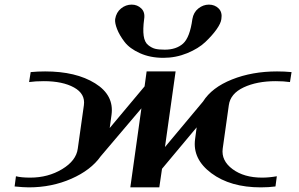

<svg xmlns="http://www.w3.org/2000/svg" viewBox="-20 -808 1290 828"><path d="M1173.8 -47.9 1168 -3.9Q1139.6 0 1104.5 0Q973.6 0 891.6 -61Q809.6 -122.1 821.3 -208L828.1 -258.8L678.7 -80.1L667 0H542L589.8 -340.8L414.1 -133.8Q372.1 -74.2 287.6 -37.1Q203.1 0 104.5 0Q81.1 0 43 -3.9L48.8 -47.9Q71.3 -42 110.4 -42Q187.5 -42 248 -78.6Q308.6 -115.2 315.4 -167L341.8 -354.5Q348.6 -403.3 299.3 -430.7Q250 -458 168.9 -458Q132.8 -458 105.5 -454.1L112.3 -497.1Q141.6 -500 174.8 -500Q307.6 -500 390.1 -448.7Q472.7 -397.5 460.9 -312.5L453.1 -255.9L603.5 -435.5L612.3 -500H737.3L691.4 -173.8L855.5 -370.1Q893.6 -430.7 980.5 -465.3Q1067.4 -500 1174.8 -500Q1207 -500 1237.3 -497.1L1230.5 -454.1Q1203.1 -458 1168.9 -458Q1087.9 -458 1030.8 -431.2Q973.6 -404.3 966.8 -354.5L940.4 -167Q933.6 -115.2 982.9 -78.6Q1032.2 -42 1110.4 -42Q1140.6 -42 1173.8 -47.9ZM601.6 -725.6Q595.7 -681.6 599.6 -653.8Q603.5 -626 618.7 -613.8Q633.8 -601.6 648.9 -597.7Q664.1 -593.8 690.4 -593.8Q740.2 -593.8 769.5 -620.1Q798.8 -646.5 809.6 -725.6Q814.5 -754.9 835.4 -771.5Q856.4 -788.1 880.9 -788.1Q906.2 -788.1 922.9 -771.5Q939.5 -754.9 934.6 -725.6Q932.6 -708 914.1 -681.6Q895.5 -655.3 865.7 -627Q835.9 -598.6 787.1 -578.6Q738.3 -558.6 684.6 -558.6Q627.9 -558.6 583.5 -578.6Q539.1 -598.6 517.1 -627.4Q495.1 -656.2 484.9 -682.6Q474.6 -709 476.6 -725.6Q481.4 -754.9 502 -771.5Q522.5 -788.1 547.9 -788.1Q572.3 -788.1 589.4 -771.5Q606.4 -754.9 601.6 -725.6Z"/></svg>

Font: okolaks
Style: BoldItalic
Weight: 600
Width: 8
Italic angle: -8°
Version: Version 000.6.0